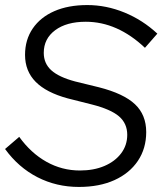

<svg xmlns="http://www.w3.org/2000/svg" viewBox="-21 -729 642 759"><path d="M291 10Q202 10 127 -28.5Q52 -67 -1 -140L55 -188Q101 -124 162.5 -89.5Q224 -55 295 -55Q350 -55 392 -73Q434 -91 458 -123Q482 -155 482 -196Q482 -241 449.5 -269Q417 -297 342 -316L247 -340Q162 -363 120 -405.5Q78 -448 78 -512Q78 -572 108.5 -616.5Q139 -661 194 -685Q249 -709 324 -709Q399 -709 471 -679.5Q543 -650 601 -596L552 -540Q443 -643 318 -643Q242 -643 197 -609.5Q152 -576 152 -520Q152 -478 182 -451Q212 -424 276 -407L370 -384Q468 -359 512.5 -317Q557 -275 557 -207Q557 -142 524 -93Q491 -44 431.5 -17Q372 10 291 10Z"/></svg>

Font: Red Hat Display VF
Style: Italic
Weight: 300
Italic angle: -12°
Designer: Pentagram, MCKL
Foundry: Pentagram, MCKL
Version: Version 1.010